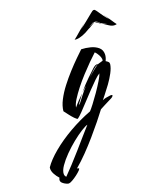

<svg xmlns="http://www.w3.org/2000/svg" viewBox="-355 -697 1015 1170"><g transform="rotate(-20 152.5 -112.0)"><path d="M-112 359Q-117 359 -128.5 354Q-140 349 -149.5 340.5Q-159 332 -159 322Q-159 316 -156 310L-154 306Q-169 290 -179 271.5Q-189 253 -189 237Q-189 230 -188 227Q-161 187 -107.5 142.5Q-54 98 15.5 58Q85 18 159 -10Q168 -19 188 -45Q208 -71 230.5 -103.5Q253 -136 270.5 -165Q288 -194 292 -208Q279 -201 256.5 -179.5Q234 -158 208 -130.5Q182 -103 156 -75Q130 -47 108.5 -24.5Q87 -2 74 7Q68 7 54.5 -7Q41 -21 27.5 -39Q14 -57 7 -66Q10 -99 29 -136Q48 -173 76.5 -210Q105 -247 135.5 -280.5Q166 -314 193.5 -341Q221 -368 238 -384Q267 -383 296 -375.5Q325 -368 344.5 -351.5Q364 -335 364 -307Q364 -298 361.5 -287.5Q359 -277 353 -265Q362 -260 368 -254Q374 -248 373 -239Q370 -215 354 -185Q338 -155 317 -126Q296 -97 278.5 -75.5Q261 -54 256 -47Q270 -53 278.5 -54.5Q287 -56 301 -58Q305 -59 308 -59Q311 -59 313 -59Q321 -59 321 -55Q321 -51 315 -46Q309 -41 304 -39Q300 -37 286 -30Q272 -23 255.5 -14.5Q239 -6 226 1Q206 28 176 65Q146 102 111 142.5Q76 183 38.5 221.5Q1 260 -35 290Q-28 290 -24 293Q-19 295 -29 305.5Q-39 316 -55.5 328.5Q-72 341 -88 350Q-104 359 -112 359ZM87 -61Q98 -75 118 -96Q138 -117 151 -129L110 -73Q109 -72 109 -71Q109 -70 113 -72.5Q117 -75 119 -78Q132 -95 150.5 -119Q169 -143 190 -165Q181 -157 172 -149.5Q163 -142 155 -134Q188 -174 222.5 -207Q257 -240 270 -252Q274 -255 280 -259.5Q286 -264 295 -265Q297 -266 299.5 -264.5Q302 -263 301 -262Q304 -264 306.5 -265Q309 -266 310 -266Q318 -268 327.5 -271Q337 -274 337 -274Q340 -285 335 -298Q330 -311 322 -322.5Q314 -334 309 -338Q289 -320 262 -293Q235 -266 205.5 -234Q176 -202 150.5 -169.5Q125 -137 107.5 -109Q90 -81 87 -61ZM229 -204Q249 -223 268 -238Q287 -253 298 -261Q287 -259 266 -240Q245 -221 229 -204ZM-113 315Q-90 292 -59 258.5Q-28 225 4.5 188Q37 151 66 117.5Q95 84 116 61Q102 64 73.5 82Q45 100 11.5 127Q-22 154 -52.5 185Q-83 216 -102.5 244.5Q-122 273 -122 294Q-122 307 -113 315ZM232 -451Q224 -451 220 -452Q236 -464 262 -487Q288 -510 315 -531Q317 -533 310 -527Q303 -521 293.5 -512.5Q284 -504 276 -498Q296 -510 323 -532.5Q350 -555 369 -570L382 -580Q387 -583 391 -583Q396 -583 399 -580V-579Q401 -578 403 -575.5Q405 -573 406 -571Q417 -555 433 -532.5Q449 -510 462 -498Q456 -507 447 -520Q438 -533 440 -531Q456 -510 470.5 -487.5Q485 -465 494 -454Q490 -453 487 -452.5Q484 -452 480 -452Q464 -452 446.5 -463.5Q429 -475 411 -487Q417 -484 424 -480.5Q431 -477 438 -475L414 -488Q413 -489 412 -489L409 -491Q403 -493 399 -497Q400 -498 400 -498.5Q400 -499 396 -502Q391 -506 385.5 -509Q380 -512 375 -516Q374 -516 374 -515.5Q374 -515 373 -515Q379 -511 385.5 -506.5Q392 -502 399 -497Q399 -496 401 -494L409 -488Q403 -490 395.5 -495.5Q388 -501 377 -508Q376 -508 374.5 -510Q373 -512 371 -513Q369 -512 366.5 -510.5Q364 -509 363 -508Q353 -503 343 -496Q333 -489 323 -485Q296 -468 272.5 -459.5Q249 -451 232 -451ZM334 -496 369 -514Q360 -513 354.5 -509Q349 -505 341 -501Q336 -499 335.5 -498.5Q335 -498 334 -496ZM412 -489 414 -488Q417 -486 412.5 -488.5Q408 -491 412 -489Z"/></g></svg>

Font: Smooch
Style: Regular
Weight: 400
Designer: Robert E. Leuschke
Foundry: Robert E. Leuschke
Version: Version 1.010; ttfautohint (v1.8.3)